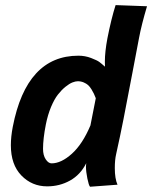

<svg xmlns="http://www.w3.org/2000/svg" viewBox="-20 -709 582 734"><path d="M155.3 -233.4Q144.5 -178.2 144.5 -140.1Q144.5 -115.2 154.8 -99.9Q165 -84.5 177.2 -84.5Q213.9 -84.5 254.6 -121.1Q295.4 -157.7 325.7 -229.5L346.2 -333.5Q341.8 -344.2 338.9 -350.8Q335.9 -357.4 329.6 -367.7Q323.2 -377.9 316.7 -383.8Q310.1 -389.6 299.8 -394Q289.6 -398.4 277.3 -398.4Q268.6 -398.4 256.8 -393.8Q245.1 -389.2 230.2 -377.2Q215.3 -365.2 201.4 -347.4Q187.5 -329.6 175 -299.8Q162.6 -270 155.3 -233.4ZM28.8 -224.1Q81.5 -496.1 279.8 -496.1Q305.2 -496.1 328.1 -487.3Q351.1 -478.5 359.6 -472.2Q368.2 -465.8 381.3 -454.1Q380.9 -460.9 380.9 -473.6Q380.9 -510.7 390.6 -562.5Q405.3 -637.2 421.9 -689.5L542 -685.1Q521 -614.3 511.7 -564.9Q506.8 -540 486.3 -431.2Q465.8 -322.3 452.1 -253.4Q438.5 -184.6 426.3 -130.4Q425.8 -128.4 425 -124.5Q424.3 -120.6 423.8 -118.7Q418.9 -97.7 418.9 -66.4Q418.9 -25.9 429.2 -2.9Q411.6 -1.5 376.7 1Q341.8 3.4 324.2 4.9Q319.3 -0.5 314 -26.6Q308.6 -52.7 308.6 -72.3Q308.6 -78.1 309.6 -85Q287.6 -41 247.8 -18.8Q208 3.4 160.2 3.4Q102.1 3.4 61.8 -38.1Q21.5 -79.6 21.5 -153.8Q21.5 -186 28.8 -224.1Z"/></svg>

Font: Fantasque Sans Mono
Style: Bold Italic
Weight: 700
Italic angle: -11°
Monospace: yes
Designer: Jany Belluz
Version: Version 1.7.1